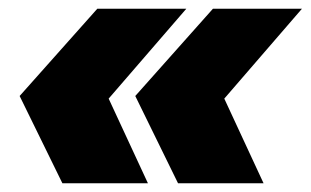

<svg xmlns="http://www.w3.org/2000/svg" viewBox="-20 -494 712 440"><path d="M229 -268 319 -74H123L25 -274L203 -474H407ZM494 -268 584 -74H388L290 -274L468 -474H672Z"/></svg>

Font: Montserrat Alternates Black
Style: Italic
Weight: 900
Italic angle: -11.3°
Designer: Julieta Ulanovsky
Foundry: Julieta Ulanovsky
Version: Version 7.200